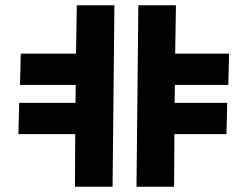

<svg xmlns="http://www.w3.org/2000/svg" viewBox="-20 -710 941 730"><path d="M267 -319 268 -387H56L59 -506H269L272 -690H415L408 0H265L266 -200H50L53 -319ZM646 -506H851L848 -387H645L644 -319H844L841 -200H643L642 0H499L506 -690H649Z"/></svg>

Font: Covid19
Style: Regular
Weight: 400
Designer: Peter Wiegel
Foundry: (c) CAT - Ing. Peter Wiegel.  for Rudolf Maass + Partner GmbH
Version: Version 001.000